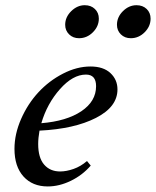

<svg xmlns="http://www.w3.org/2000/svg" viewBox="-20 -687 584 719"><path d="M469.7 -543.9Q447.3 -543.9 432.6 -558.3Q418 -572.8 418 -594.2Q418 -623 440.4 -645.3Q462.9 -667.5 491.2 -667.5Q514.6 -667.5 529.3 -653.3Q543.9 -639.2 543.9 -617.2Q543.9 -588.4 521.7 -566.2Q499.5 -543.9 469.7 -543.9ZM275.9 -543.9Q253.4 -543.9 238.8 -558.3Q224.1 -572.8 224.1 -594.2Q224.1 -623 246.8 -645.3Q269.5 -667.5 297.4 -667.5Q320.8 -667.5 335.4 -653.3Q350.1 -639.2 350.1 -617.2Q350.1 -588.4 327.9 -566.2Q305.7 -543.9 275.9 -543.9ZM158.7 11.2Q101.6 11.2 67.9 -26.1Q34.2 -63.5 34.2 -129.4Q34.2 -185.1 59.1 -241.7Q84 -298.3 123.8 -341.3Q163.6 -384.3 215.6 -411.1Q267.6 -438 318.8 -438Q367.2 -438 393.6 -413.3Q419.9 -388.7 419.9 -352.1Q419.9 -286.6 339.1 -245.4Q258.3 -204.1 127.9 -197.8Q123 -169.9 123 -147.9Q123 -96.2 145.3 -70.6Q167.5 -44.9 205.1 -44.9Q228.5 -44.9 255.6 -54.4Q282.7 -64 305.7 -84L319.8 -66.9Q288.6 -30.8 245.1 -9.8Q201.7 11.2 158.7 11.2ZM301.8 -407.7Q252.9 -407.7 204.6 -353.3Q156.2 -298.8 134.8 -225.6Q229.5 -233.4 284.7 -270.5Q339.8 -307.6 339.8 -364.3Q339.8 -407.7 301.8 -407.7Z"/></svg>

Font: Elstob 14pt Medium
Style: Italic
Weight: 500
Italic angle: -20°
Designer: Peter S. Baker
Version: Version 1.015